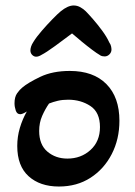

<svg xmlns="http://www.w3.org/2000/svg" viewBox="-20 -668 493 701"><path d="M112 -461Q104 -461 97.5 -467.5Q91 -474 91 -484Q91 -490 93.5 -498Q96 -506 102 -515Q113 -533 132.5 -555.5Q152 -578 171.5 -598Q191 -618 202 -627Q228 -648 249 -648Q262 -648 273.5 -641.5Q285 -635 293 -627Q303 -617 320 -597.5Q337 -578 353.5 -555.5Q370 -533 379 -513Q384 -506 385.5 -499Q387 -492 387 -487Q387 -477 379.5 -469.5Q372 -462 362 -462Q358 -462 353 -463Q348 -464 343 -468Q334 -473 316 -486.5Q298 -500 278 -516.5Q258 -533 243 -546Q214 -524 181 -500Q148 -476 132 -468Q121 -461 112 -461ZM195 13Q126 13 84.5 -24.5Q43 -62 43 -135Q43 -169 52.5 -201Q62 -233 78 -261Q62 -251 54 -251Q42 -251 37.5 -264.5Q33 -278 33 -291Q33 -314 42.5 -327.5Q52 -341 61 -348Q82 -366 127 -387.5Q172 -409 235 -409Q321 -409 368.5 -361Q416 -313 416 -227Q416 -160 388 -105.5Q360 -51 310.5 -19Q261 13 195 13ZM226 -89Q276 -89 310.5 -120.5Q345 -152 345 -204Q345 -258 310 -281Q275 -304 229 -304Q208 -304 191 -300Q174 -296 159 -290Q145 -270 134 -245Q123 -220 123 -190Q123 -140 153 -114.5Q183 -89 226 -89Z"/></svg>

Font: Akaya Telivigala
Style: Regular
Weight: 400
Designer: Vaishnavi Murthy Yerkadithaya, Juan Luis Blanco Aristondo
Version: Version 1.002; ttfautohint (v1.8.3)